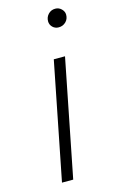

<svg xmlns="http://www.w3.org/2000/svg" viewBox="-107 -716 455 760"><g transform="rotate(-15 120.0 -336.0)"><path d="M144 -480H190L95 0H49ZM161 -631Q161 -648 172.5 -660Q184 -672 201 -672Q216 -672 226.5 -661.5Q237 -651 237 -638Q237 -620 225 -608.5Q213 -597 196 -597Q181 -597 171 -607Q161 -617 161 -631Z"/></g></svg>

Font: Montserrat Ace
Style: Light Italic
Weight: 300
Italic angle: -11.3°
Designer: Julieta Ulanovsky
Foundry: Julieta Ulanovsky
Version: Version 1